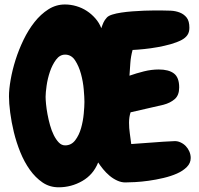

<svg xmlns="http://www.w3.org/2000/svg" viewBox="-20 -797 874 845"><path d="M819.3 -101.6Q819.3 -79.1 802.2 -62Q785.2 -44.9 758.8 -33.2Q732.4 -21.5 699.2 -13.7Q666 -5.9 634.3 -1.5Q602.5 2.9 574.7 4.4Q546.9 5.9 531.2 5.9Q513.7 5.9 495.6 -2.4Q477.5 -10.7 461.9 -23.9Q446.3 -37.1 433.6 -52.7Q420.9 -68.4 412.1 -82Q390.6 -28.3 342.3 -0.5Q293.9 27.3 238.3 27.3Q198.2 27.3 167 5.9Q135.7 -15.6 111.3 -49.8Q86.9 -84 69.3 -127.4Q51.8 -170.9 41 -215.3Q30.3 -259.8 24.9 -301.3Q19.5 -342.8 19.5 -373Q19.5 -404.3 26.9 -446.3Q34.2 -488.3 48.3 -533.2Q62.5 -578.1 83.5 -621.6Q104.5 -665 131.8 -699.7Q159.2 -734.4 192.9 -755.9Q226.6 -777.3 265.6 -777.3Q291 -777.3 315.9 -770Q340.8 -762.7 361.8 -749Q382.8 -735.4 399.9 -715.8Q417 -696.3 425.8 -672.9Q430.7 -687.5 435.5 -698.2Q440.4 -709 450.2 -719.7Q457 -727.5 474.1 -732.9Q491.2 -738.3 514.2 -741.7Q537.1 -745.1 563.5 -747.1Q589.8 -749 614.3 -750Q638.7 -751 658.7 -751Q678.7 -751 689.5 -751Q710 -751 731.4 -750Q752.9 -749 771.5 -741.7Q790 -734.4 801.8 -719.2Q813.5 -704.1 813.5 -674.8Q813.5 -655.3 804.7 -642.6Q795.9 -629.9 779.3 -621.1Q758.8 -610.4 731 -602.5Q703.1 -594.7 673.3 -589.4Q643.6 -584 614.7 -581.1Q585.9 -578.1 563.5 -577.1Q555.7 -548.8 553.7 -520.5Q551.8 -492.2 549.8 -463.9Q580.1 -474.6 613.3 -482.9Q646.5 -491.2 678.7 -491.2Q722.7 -491.2 745.6 -473.6Q768.6 -456.1 768.6 -412.1Q768.6 -377.9 749 -360.8Q729.5 -343.8 699.2 -335.9Q663.1 -327.1 627 -319.3Q590.8 -311.5 554.7 -302.7Q547.9 -282.2 547.9 -256.8Q547.9 -233.4 551.3 -210Q554.7 -186.5 557.6 -163.1Q605.5 -166 651.9 -169.9Q698.2 -173.8 746.1 -175.8Q760.7 -176.8 774.4 -170.4Q788.1 -164.1 797.9 -153.8Q807.6 -143.6 813.5 -129.9Q819.3 -116.2 819.3 -101.6ZM351.6 -348.6Q351.6 -368.2 348.6 -402.8Q345.7 -437.5 336.4 -471.7Q327.1 -505.9 310.5 -531.2Q293.9 -556.6 266.6 -556.6Q243.2 -556.6 226.6 -534.2Q210 -511.7 199.7 -481.4Q189.5 -451.2 185.1 -419.9Q180.7 -388.7 180.7 -371.1Q180.7 -359.4 182.6 -338.9Q184.6 -318.4 189 -294.4Q193.4 -270.5 200.2 -246.1Q207 -221.7 216.8 -202.1Q226.6 -182.6 238.8 -169.9Q251 -157.2 266.6 -157.2Q293.9 -157.2 311 -179.7Q328.1 -202.1 336.9 -233.4Q345.7 -264.6 348.6 -296.9Q351.6 -329.1 351.6 -348.6Z"/></svg>

Font: Chewy
Style: Regular
Weight: 400
Version: Version 1.001